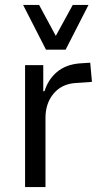

<svg xmlns="http://www.w3.org/2000/svg" viewBox="-20 -761 423 781"><path d="M82 0V-496H156V-390H161Q176 -438 211.5 -468Q247 -498 302 -503L347 -506L354 -428L283 -423Q229 -418 197 -379Q165 -340 165 -281V0ZM167 -559 74 -741H139L207 -615L276 -741H340L247 -559Z"/></svg>

Font: Nunito Sans 7pt Condensed
Style: Regular
Weight: 400
Width: 3
Designer: Vernon Adams
Foundry: Vernon Adams
Version: Version 3.101;gftools[0.9.27]